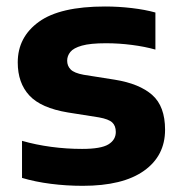

<svg xmlns="http://www.w3.org/2000/svg" viewBox="-20 -576 570 606"><path d="M241 10.5Q189.5 10.5 140.5 4.2Q91.5 -2 49.5 -14.5V-131.5Q93 -119 141.5 -112.5Q190 -106 239 -106Q298.5 -106 322 -120.2Q345.5 -134.5 345.5 -159.5Q345.5 -179 334.2 -189.5Q323 -200 292.5 -205.5L194.5 -221Q109.5 -235 72.8 -274.5Q36 -314 36 -379Q36 -459 102.8 -507.2Q169.5 -555.5 311.5 -555.5Q354 -555.5 396.2 -550.5Q438.5 -545.5 470.5 -536.5V-419.5Q437 -429 396.2 -434.2Q355.5 -439.5 314.5 -439.5Q265 -439.5 238.5 -432Q212 -424.5 202 -412Q192 -399.5 192 -384.5Q192 -368 203 -356.8Q214 -345.5 244 -340L342 -324.5Q420 -312 460.5 -276.2Q501 -240.5 501 -166.5Q501 -84 434.2 -36.8Q367.5 10.5 241 10.5Z"/></svg>

Font: Encode Sans SemiExpanded
Style: Bold
Weight: 700
Width: 6
Designer: Multiple Designers
Foundry: Impallari Type
Version: Version 3.002